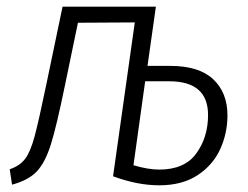

<svg xmlns="http://www.w3.org/2000/svg" viewBox="-20 -543 742 574"><path d="M660 -198Q660 -145 638.5 -97.5Q617 -50 571 -19.5Q525 11 456 11Q391 11 318 -16L383 -476L213 -475L174 -287Q149 -165 132 -111Q115 -57 90 -30.5Q65 -4 16 9L9 -37Q39 -47 55 -68Q71 -89 83.5 -135.5Q96 -182 119 -293L167 -523H446L421 -346H489Q575 -346 617.5 -306Q660 -266 660 -198ZM602 -199Q602 -300 486 -300H414L379 -49Q423 -36 456 -36Q532 -36 567 -84.5Q602 -133 602 -199Z"/></svg>

Font: Fira Sans Condensed Light
Style: Italic
Weight: 300
Width: 3
Italic angle: -8°
Designer: Carrois Corporate & Edenspiekermann AG
Foundry: Carrois Corporate GbR & Edenspiekermann AG
Version: Version 4.203